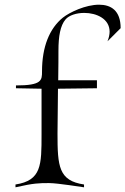

<svg xmlns="http://www.w3.org/2000/svg" viewBox="-20 -801 534 818"><path d="M46 -3C125 -21 147 -21 189 -21C226 -21 335 -3 338 -3V-15C230 -31 225 -92 225 -232L227 -423L393 -425V-459H228C229 -526 229 -553 229 -585C229 -647 237 -692 259 -718C274 -736 306 -746 339 -746C391 -746 447 -721 447 -666C447 -654 444 -640 438 -625L494 -681C494 -757 452 -781 402 -781C345 -781 277 -749 248 -726C191 -680 159 -602 159 -497C159 -459 159 -437 48 -437V-425L157 -423V-229C157 -98 157 -32 46 -15Z"/></svg>

Font: Cantique Normal
Style: Regular
Weight: 400
Designer: Sébastien Hayez
Foundry: Sébastien Hayez & Ariel Martín Pérez
Version: Version 1.000;hotconv 1.0.109;makeotfexe 2.5.65596